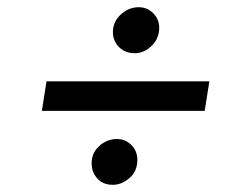

<svg xmlns="http://www.w3.org/2000/svg" viewBox="-20 -555 702 540"><path d="M568.8 -326.2 555.7 -243.2H97.7L110.8 -326.2ZM297.4 -35.2Q267.1 -35.2 251 -56.2Q234.9 -77.1 238.3 -105Q240.2 -121.6 250.5 -135Q260.7 -148.4 276.1 -156.2Q291.5 -164.1 308.1 -164.1Q334 -164.1 351.6 -145Q369.1 -126 365.7 -95.7Q362.8 -68.8 341.6 -52Q320.3 -35.2 297.4 -35.2ZM358.4 -405.3Q339.4 -405.3 324.7 -414.6Q310.1 -423.8 302.7 -439.7Q295.4 -455.6 298.3 -475.1Q302.2 -500 323.2 -517.3Q344.2 -534.7 370.1 -534.7Q396.5 -534.7 414.1 -514.4Q431.6 -494.1 426.8 -464.8Q422.9 -439.9 402.8 -422.6Q382.8 -405.3 358.4 -405.3Z"/></svg>

Font: Inter
Style: Italic
Weight: 400
Italic angle: -9.3988°
Designer: Rasmus Andersson
Foundry: rsms
Version: Version 4.001;git-66647c0bb